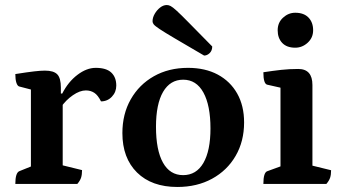

<svg xmlns="http://www.w3.org/2000/svg" viewBox="-20 -732 1364 764"><path d="M41 0Q41 -44.4 57 -50.9L114 -73.9L103 -56.9V-388.3L114.5 -372.8L56.4 -387.9Q49.4 -389.9 45.2 -402.7Q41 -415.4 41 -437.3Q90.4 -445.1 116.1 -448Q141.9 -451 158.9 -451Q193.7 -451 208 -436.1Q222.2 -421.3 222.2 -383.5V-349.6L212.6 -359.7H227.6Q251.4 -406.3 288 -434.1Q324.6 -462 361 -462Q403.1 -462 422.9 -443.2Q442.7 -424.5 442.7 -391.4Q442.7 -365.6 425.1 -347.1Q407.6 -328.6 381.9 -328.6Q369.7 -353.3 355.2 -362.7Q340.6 -372.2 321.7 -372.2Q297.8 -372.2 269.9 -353Q242.1 -333.9 222 -304.7L229.5 -329.1V-55.7L214.6 -77.7L306.5 -55.1Q306.5 -37 302.6 -24.9Q298.6 -12.9 287.6 0Z M685.6 12Q583.6 12 525.3 -45.5Q467 -103.1 467 -202.4Q467 -278.3 500.3 -336.8Q533.6 -395.4 592.4 -428.7Q651.3 -462 728.1 -462Q796.4 -462 846.4 -435.3Q896.3 -408.5 923.8 -359.9Q951.3 -311.2 951.3 -244.8Q951.3 -169.7 917.6 -111.7Q883.9 -53.6 823.9 -20.8Q763.9 12 685.6 12ZM708.6 -35.1Q761.2 -35.1 789.4 -83.7Q817.5 -132.3 817.5 -220.7Q817.5 -312.7 789.4 -363.8Q761.3 -414.9 708.9 -414.9Q657.2 -414.9 628.9 -366.4Q600.7 -317.8 600.7 -227.4Q600.7 -134.5 628.5 -84.8Q656.2 -35.1 708.6 -35.1ZM792.2 -510.9Q718 -554.3 676.2 -578.9Q634.4 -603.5 615.4 -616.2Q596.4 -628.9 591.7 -635Q587 -641.2 587 -647.1Q587 -662.1 595.7 -677.1Q604.4 -692.1 617.2 -702Q630.1 -712 643.7 -712Q651 -712 658.9 -708Q666.7 -704.1 683.3 -689Q699.9 -673.9 732.9 -640.2Q765.9 -606.5 824.5 -547.1Q824.5 -530.7 814.4 -520.8Q804.2 -510.9 792.2 -510.9Z M1028 0Q1028 -46 1044 -50.9L1107.1 -73.9L1096.1 -58.6V-395.4L1108.1 -380.4L1043.4 -395Q1028 -398.4 1028 -444.5Q1066.5 -450.4 1098.9 -454Q1131.3 -457.6 1166.8 -457.6Q1223.2 -457.6 1223.2 -393.8V-61.9L1211.2 -75.8L1297.5 -54.6Q1297.5 -36.4 1293.5 -24.6Q1289.6 -12.9 1278.6 0ZM1154.8 -542.2Q1120.9 -542.2 1102.9 -561.3Q1084.9 -580.4 1084.9 -611.5Q1084.9 -642.2 1106.3 -661.7Q1127.7 -681.3 1154.8 -681.3Q1189.1 -681.3 1207.6 -662.1Q1226 -643 1226 -611.5Q1226 -581.8 1204.3 -562Q1182.7 -542.2 1154.8 -542.2Z"/></svg>

Font: Petrona
Style: Regular
Weight: 400
Designer: Ringo R. Seeber
Foundry: Ringo R. Seeber
Version: Version 2.001; ttfautohint (v1.8.3)